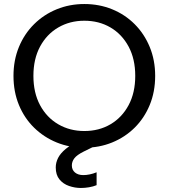

<svg xmlns="http://www.w3.org/2000/svg" viewBox="-20 -727 838 954"><path d="M399 7Q326 7 262 -19Q198 -45 149.5 -92.5Q101 -140 74 -205.5Q47 -271 47 -350Q47 -428 74 -493.5Q101 -559 149.5 -607Q198 -655 262 -681Q326 -707 399 -707Q473 -707 537 -681Q601 -655 649 -607Q697 -559 724 -493.5Q751 -428 751 -350Q751 -271 724 -205.5Q697 -140 649 -92.5Q601 -45 537 -19Q473 7 399 7ZM399 -76Q472 -76 529 -109.5Q586 -143 619 -204.5Q652 -266 652 -350Q652 -434 619 -495.5Q586 -557 529 -590.5Q472 -624 399 -624Q327 -624 269.5 -590.5Q212 -557 179 -495.5Q146 -434 146 -350Q146 -266 179 -204.5Q212 -143 269.5 -109.5Q327 -76 399 -76ZM382 207Q352 207 323 197Q294 187 275.5 164.5Q257 142 257 105Q257 81 268.5 58Q280 35 306.5 13Q333 -9 377 -29L423 -50L449 0L396 26Q362 43 349.5 59.5Q337 76 337 95Q337 117 352.5 130Q368 143 394 143Q409 143 426 139.5Q443 136 460 129V193Q443 200 422.5 203.5Q402 207 382 207Z"/></svg>

Font: Envelope Sans Variable
Style: Regular
Weight: 500
Designer: Andreas Rasmussen / Norman Anderson
Foundry: mail.de GmbH
Version: Version 1.150